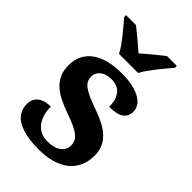

<svg xmlns="http://www.w3.org/2000/svg" viewBox="-231 -853 950 950"><g transform="rotate(45 244.0 -378.0)"><path d="M231 9.8Q176.8 9.8 138.4 1Q100.1 -7.8 75.9 -23.4Q51.8 -39.1 40.8 -60.5Q29.8 -82 29.8 -106.9Q29.8 -131.3 39.3 -146.2Q48.8 -161.1 63.2 -169.4Q77.6 -177.7 93.8 -180.4Q109.9 -183.1 123 -183.1Q123 -151.9 130.9 -127Q138.7 -102.1 152.8 -84.7Q167 -67.4 186.8 -58.1Q206.5 -48.8 231 -48.8Q256.8 -48.8 275.6 -54.2Q294.4 -59.6 306.4 -69.1Q318.4 -78.6 324.2 -91.1Q330.1 -103.5 330.1 -117.2Q330.1 -133.8 324 -146.7Q317.9 -159.7 303.7 -171.1Q289.6 -182.6 265.9 -193.6Q242.2 -204.6 207 -216.8Q166.5 -231 135.5 -246.8Q104.5 -262.7 83.3 -283Q62 -303.2 51 -329.3Q40 -355.5 40 -389.2Q40 -429.2 55.4 -459Q70.8 -488.8 99.1 -508.5Q127.4 -528.3 167 -538.1Q206.5 -547.9 254.9 -547.9Q302.2 -547.9 335.4 -539.8Q368.7 -531.7 389.6 -518.6Q410.6 -505.4 420.4 -488.8Q430.2 -472.2 430.2 -455.1Q430.2 -421.4 406.5 -403.8Q382.8 -386.2 328.1 -386.2Q328.1 -436 305.9 -463.6Q283.7 -491.2 240.2 -491.2Q224.1 -491.2 209.2 -487.3Q194.3 -483.4 183.3 -475.6Q172.4 -467.8 165.8 -456.3Q159.2 -444.8 159.2 -429.2Q159.2 -413.1 165.3 -400.4Q171.4 -387.7 186.8 -376.2Q202.1 -364.7 228.5 -353Q254.9 -341.3 295.9 -327.1Q329.1 -315.4 357.2 -300.5Q385.3 -285.6 405.5 -266.4Q425.8 -247.1 437 -222.4Q448.2 -197.8 448.2 -166Q448.2 -124.5 433.8 -91.8Q419.4 -59.1 391.6 -36.6Q363.8 -14.2 323.2 -2.2Q282.7 9.8 231 9.8ZM66.4 -766.1H135.7Q146 -757.8 159.9 -746.6Q173.8 -735.4 188.7 -722.9Q203.6 -710.4 218 -698.2Q232.4 -686 243.7 -675.8Q254.9 -686 269.3 -698.2Q283.7 -710.4 298.8 -722.9Q314 -735.4 328.1 -746.6Q342.3 -757.8 352.5 -766.1H421.4V-752.9Q409.7 -738.8 394 -720.2Q378.4 -701.7 362.8 -681.9Q347.2 -662.1 333.3 -642.6Q319.3 -623 311.5 -606H176.8Q168.9 -623 155 -642.6Q141.1 -662.1 125.5 -681.9Q109.9 -701.7 94 -720.2Q78.1 -738.8 66.4 -752.9Z"/></g></svg>

Font: Droid Serif
Style: Bold
Weight: 700
Designer: Monotype Design team
Foundry: Monotype Imaging Inc.
Version: Version 1.03